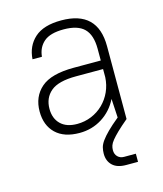

<svg xmlns="http://www.w3.org/2000/svg" viewBox="-107 -586 734 866"><g transform="rotate(-15 260.0 -153.0)"><path d="M375 200Q333 200 311.5 179.5Q290 159 290 125Q290 110 293.5 96Q297 82 308.5 66Q320 50 340 30Q360 10 393 -17L388 -105Q362 -53 315 -23.5Q268 6 210 6Q138 6 99 -31.5Q60 -69 60 -134Q60 -203 107 -244Q154 -285 260 -285H386V-340Q386 -404 356 -434Q326 -464 260 -464Q197 -464 167.5 -438.5Q138 -413 134 -370H90Q94 -431 135.5 -468.5Q177 -506 260 -506Q430 -506 430 -340V0Q399 26 380.5 44Q362 62 351.5 75Q341 88 337.5 98.5Q334 109 334 120Q334 139 345.5 150.5Q357 162 375 162H430V200ZM210 -36Q245 -36 276.5 -49Q308 -62 332 -85.5Q356 -109 370 -140Q384 -171 386 -207V-245H260Q177 -245 141.5 -215Q106 -185 106 -134Q106 -89 133 -62.5Q160 -36 210 -36Z"/></g></svg>

Font: PT Root UI Web Light
Style: Regular
Weight: 300
Designer: Vitaly Kuzmin
Foundry: ParaType Ltd.
Version: Version 1.000W